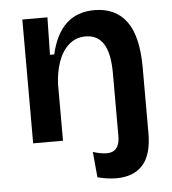

<svg xmlns="http://www.w3.org/2000/svg" viewBox="-52 -583 724 808"><g transform="rotate(-5 310.5 -179.5)"><path d="M71 0V-523H177L174 -365H192Q231 -536 376 -536Q465 -536 511.5 -473Q558 -410 558 -277V0Q558 90 519.5 133.5Q481 177 407 177Q372 177 328 166L318 58Q379 77 405 62Q431 47 431 0V-264Q431 -349 405.5 -389Q380 -429 330 -429Q288 -429 258.5 -402.5Q229 -376 214 -332.5Q199 -289 197 -239V0Z"/></g></svg>

Font: Bricolage Grotesque 12pt SemiBold
Style: Regular
Weight: 600
Designer: Mathieu Triay
Foundry: Atelier Triay
Version: Version 1.001; ttfautohint (v1.8.4.7-5d5b);gftools[0.9.33.de